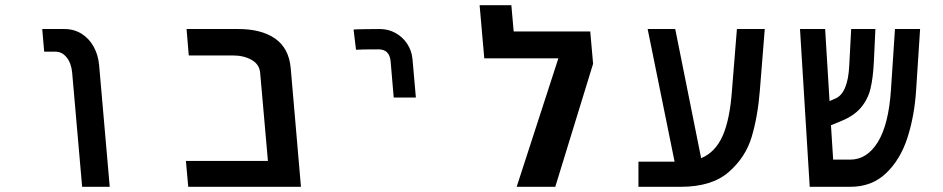

<svg xmlns="http://www.w3.org/2000/svg" viewBox="-20 -721 3640 741"><path d="M194 -521.5H150.5L143 -609H228Q265.5 -609 294.8 -590.8Q324 -572.5 341.5 -540.8Q359 -509 362.5 -470L403.5 0H297L258.5 -440.5Q255 -477.5 237.2 -499.5Q219.5 -521.5 194 -521.5Z M697.5 -100H1014L984 -440.5Q981 -473 950.8 -490Q920.5 -507 878.5 -507H708.5L700 -609H899.5Q989 -609 1042 -572Q1095 -535 1102 -458L1141.5 0H706.5Z M1445.5 -609Q1424.5 -609 1389.5 -608.5Q1354.5 -608 1344.5 -607L1354 -529Q1374.5 -530.5 1441 -530.5Q1483 -530.5 1487.5 -485L1499.5 -344.5H1585L1572 -492.5Q1569 -525.5 1551.5 -552Q1534 -578.5 1506.2 -593.8Q1478.5 -609 1445.5 -609Z M2258 -599.5 2269 -475 2123 0H1974L2135 -496H1849L1831 -701H1953.5L1962.5 -599.5Z M2444 -97H2583.5L2479.5 -609H2586L2686 -110.5Q2741 -133.5 2769 -196.8Q2797 -260 2805 -373L2824 -609H2931.5L2912.5 -371.5Q2904.5 -271 2880.8 -192Q2857 -113 2791.8 -56.5Q2726.5 0 2607 0H2444Z M3067.5 -609H3164.5L3181.5 -331L3203.5 -340.5Q3228 -350.5 3241.5 -382.8Q3255 -415 3257.5 -467L3265 -609H3358.5L3352.5 -481.5Q3349.5 -420 3339.5 -378.8Q3329.5 -337.5 3302.5 -305.5Q3275.5 -273.5 3224.5 -253L3187 -237.5L3195.5 -105H3261.5Q3326 -105 3367.8 -172.5Q3409.5 -240 3418.5 -373.5L3434 -609H3531L3515.5 -371Q3509 -272.5 3482 -189Q3455 -105.5 3400 -52.8Q3345 0 3261.5 0H3105Z"/></svg>

Font: JuliaMono Medium
Style: Italic
Weight: 500
Italic angle: -9°
Monospace: yes
Designer: cormullion
Foundry: corm
Version: Version 0.054; ttfautohint (v1.8.4)